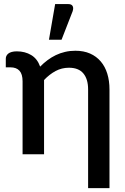

<svg xmlns="http://www.w3.org/2000/svg" viewBox="-20 -772 628 961"><path d="M9 -478.5Q9 -485.5 12 -492Q15 -498.5 21.5 -503.8Q28 -509 38.8 -512Q49.5 -515 64.5 -515Q105 -515 136 -496.5Q167 -478 181 -438.5Q198 -456 217.8 -470.8Q237.5 -485.5 259.2 -496Q281 -506.5 305.5 -512.2Q330 -518 357 -518Q399 -518 430.8 -504Q462.5 -490 484.2 -464.5Q506 -439 517 -403.2Q528 -367.5 528 -324.5V169.5H421V-324.5Q421 -376 397.2 -404.5Q373.5 -433 325 -433Q289 -433 258.2 -416.5Q227.5 -400 200.5 -371.5V0H93V-365Q93 -401 77.5 -418Q62 -435 32 -435H9ZM225 -573 256 -751.5H322.5Q338 -751.5 343.5 -741.8Q349 -732 343.5 -715.5L288 -573Z"/></svg>

Font: Lato 2
Style: Regular
Weight: 600
Designer: Lukasz Dziedzic with Adam Twardoch and Botio Nikoltchev
Foundry: tyPoland Lukasz Dziedzic
Version: Version 2.015; 2015-08-06; http://www.latofonts.com/